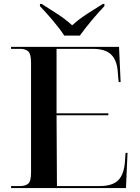

<svg xmlns="http://www.w3.org/2000/svg" viewBox="-20 -951 706 971"><path d="M36 0H617L625 -178H615L612 -134Q607 -68 577.5 -39Q548 -10 483 -10H268L266 -368H528V-378H266V-704H449Q511 -704 540.5 -676.5Q570 -649 575 -594L580 -536H590L582 -714H36V-704H81Q109 -704 123 -691Q137 -678 137 -633V-78Q137 -34 122.5 -22Q108 -10 81 -10H36ZM305 -771H384Q408 -805 443.5 -847.5Q479 -890 508 -920V-931H500Q464 -909 421.5 -881.5Q379 -854 345 -823Q311 -854 268.5 -881.5Q226 -909 191 -931H182V-920Q211 -890 247 -847.5Q283 -805 305 -771Z"/></svg>

Font: Noto Serif Display Semi
Style: Regular
Weight: 600
Designer: Monotype Design Team
Foundry: Monotype Imaging Inc.
Version: Version 1.900